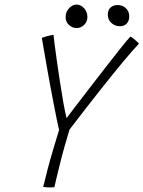

<svg xmlns="http://www.w3.org/2000/svg" viewBox="-20 -811 626 838"><path d="M238 -244.5Q235.5 -252 229.2 -282.8Q223 -313.5 214.5 -357Q206 -400.5 197.2 -448.2Q188.5 -496 181 -539Q173.5 -582 168.5 -611.2Q163.5 -640.5 162.5 -646Q174.5 -650 187 -653.5Q199.5 -657 213.5 -659Q214 -651.5 218 -620.5Q222 -589.5 228.2 -545.2Q234.5 -501 241.8 -453Q249 -405 256.5 -363Q264 -321 270.5 -295.5Q282 -310.5 309 -346Q336 -381.5 370.8 -426.5Q405.5 -471.5 440.8 -517Q476 -562.5 505 -598.8Q534 -635 549 -651.5Q557 -647 564 -641.5Q571 -636 576.8 -630.5Q582.5 -625 586.5 -620.5Q558 -590.5 516 -540Q474 -489.5 416.2 -416.5Q358.5 -343.5 283.5 -245.5Q281 -237 274.5 -215.2Q268 -193.5 261 -169Q254 -144.5 249.5 -127Q244 -105 237 -76.8Q230 -48.5 224.5 -25.2Q219 -2 217.5 6Q212 6.5 206.5 6.8Q201 7 196 7Q190 7 183.5 6.5Q177 6 168.5 5Q177 -31 188 -72.8Q199 -114.5 212 -158.2Q225 -202 238 -244.5ZM315 -688.5Q297 -688.5 281.8 -701.5Q266.5 -714.5 266.5 -736Q266.5 -759.5 281.5 -775.2Q296.5 -791 314 -791Q332.5 -791 347 -775.2Q361.5 -759.5 361.5 -736.5Q361.5 -716 347 -702.2Q332.5 -688.5 315 -688.5ZM503 -696.5Q482 -696.5 466.2 -710.8Q450.5 -725 450.5 -747Q450.5 -768 462.8 -778.5Q475 -789 493.5 -789Q514.5 -789 529.2 -775.5Q544 -762 544 -740Q544 -726 538.8 -716.2Q533.5 -706.5 524.5 -701.5Q515.5 -696.5 503 -696.5Z"/></svg>

Font: Grandstander Thin Thin
Style: Italic
Weight: 250
Italic angle: -15°
Version: Version 1.200